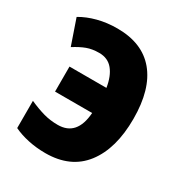

<svg xmlns="http://www.w3.org/2000/svg" viewBox="-172 -845 920 977"><g transform="rotate(30 288.0 -356.5)"><path d="M77 -522 26 -670Q68 -695 121.5 -709Q175 -723 236 -723Q383 -723 459.5 -631Q536 -539 536 -365Q536 -190 459 -90Q382 10 234 10Q181 10 132.5 -0.5Q84 -11 47 -29V-189Q94 -168 133.5 -157Q173 -146 217 -146Q329 -146 339 -286H121V-433H338Q328 -497 298.5 -533Q269 -569 218 -569Q177 -569 146 -557.5Q115 -546 77 -522Z"/></g></svg>

Font: Noto Sans Display Black Narrow
Style: Regular
Weight: 900
Width: 4
Designer: Monotype Design team
Foundry: Monotype Imaging Inc.
Version: Version 1.000